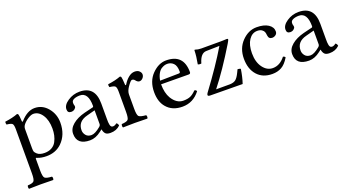

<svg xmlns="http://www.w3.org/2000/svg" viewBox="-48 -976 3190 1745"><g transform="rotate(-20 1547.0 -104.0)"><path d="M174.8 -331.1Q158.7 -311 159.2 -287.1V-105Q159.2 -78.6 163.3 -68.8Q167.5 -59.1 183.1 -44.9Q206.5 -23.9 253.9 -23.9Q293.9 -23.9 323 -40.5Q352.1 -57.1 366.9 -85.4Q381.8 -113.8 388.4 -143.8Q395 -173.8 395 -208Q395 -290 360.6 -341.6Q326.2 -393.1 275.9 -393.1Q254.9 -393.1 224.9 -374.5Q194.8 -356 174.8 -331.1ZM155.8 -368.2Q156.7 -353 167 -363.8Q233.9 -439 304.2 -439Q379.4 -439 430.2 -377.9Q481 -316.9 481 -234.9Q481 -117.7 407.2 -45.9Q348.1 10.3 259.8 9.8Q210.9 9.8 172.9 -5.4Q165 -9.3 162.1 -8.3Q159.2 -7.3 159.2 2V109.9Q159.2 169.9 172.6 184.1Q186 198.2 241.2 201.2Q246.1 206.1 246.1 218Q246.1 230 241.2 233.9Q175.3 231.9 120.1 231.9Q78.1 231.9 7.8 233.9Q3.9 230 3.9 218Q3.9 206.1 7.8 201.2Q54.7 199.2 67.4 184.6Q80.1 169.9 80.1 109.9V-316.9Q80.1 -358.9 68.6 -369.9Q57.1 -380.9 15.1 -384.8Q9.3 -401.9 13.2 -413.1Q87.4 -422.9 136.2 -441.9Q144 -441.9 147.9 -434.1Q152.8 -422.4 155.8 -368.2Z M811.5 -232.9 732.4 -211.9Q637.2 -188 637.7 -102.1Q637.7 -75.2 656 -53Q674.3 -30.8 709.5 -30.8Q743.7 -30.8 797.4 -75.2Q811.5 -86.4 811.5 -101.1ZM811.5 -47.9H809.6L789.6 -32.2Q735.4 9.8 680.7 9.8Q554.7 9.8 554.7 -98.1Q554.7 -147.9 600.1 -186Q645.5 -224.1 719.7 -243.2L805.7 -264.2Q811.5 -266.1 811.5 -275.9Q811.5 -405.8 730.5 -405.8Q697.3 -405.8 673.8 -395.3Q650.4 -384.8 650.4 -363.8Q650.4 -349.6 652.3 -344.2Q655.3 -338.4 655.8 -326.2Q655.8 -314.9 642.1 -303.5Q628.4 -292 608.4 -292Q573.2 -292 573.7 -328.1Q573.7 -370.1 625.2 -404.5Q676.8 -439 738.8 -439Q889.6 -439 889.6 -270V-123Q889.6 -102.1 890.1 -90.1Q890.6 -78.1 893.6 -64Q896.5 -49.8 903.1 -43.9Q909.7 -38.1 919.4 -38.1Q937.5 -38.1 956.5 -54.2Q970.7 -46.4 973.6 -26.9Q935.5 10.3 878.4 9.8Q844.2 9.8 830.3 -5.1Q816.4 -20 811.5 -47.9Z M1150.9 -357.9Q1150.9 -353 1154.1 -351.1Q1157.2 -349.1 1162.1 -356Q1182.1 -390.1 1211.7 -414.6Q1241.2 -439 1272.9 -439Q1301.8 -439 1317.4 -423.6Q1333 -408.2 1333 -391.1Q1333 -372.1 1318.6 -356.4Q1304.2 -340.8 1286.1 -340.8Q1267.6 -340.8 1250 -364.3Q1240.2 -377 1224.1 -377Q1211.9 -377 1178.2 -328.1Q1154.3 -292 1154.3 -261.2V-122.1Q1154.3 -62 1167.7 -48.6Q1181.2 -35.2 1236.3 -30.8Q1241.2 -25.9 1241.2 -13.9Q1241.2 -2 1236.3 2Q1166.5 0 1115.2 0Q1071.3 0 1001 2Q997.1 -2 997.1 -13.9Q997.1 -25.9 1001 -30.8Q1049.8 -33.7 1062.5 -47.9Q1075.2 -62 1075.2 -122.1V-316.9Q1075.2 -358.9 1063.7 -369.9Q1052.2 -380.9 1010.3 -384.8Q1004.4 -401.9 1008.3 -413.1Q1082.5 -422.9 1130.9 -441.9Q1138.7 -441.9 1143.1 -434.1Q1147.9 -421.9 1150.9 -357.9Z M1462.9 -282.2 1644 -285.2Q1659.2 -285.2 1658.7 -298.8Q1658.7 -356 1634.3 -379.9Q1609.9 -403.8 1575.7 -403.8Q1562.5 -403.8 1549.8 -400.4Q1537.1 -397 1518.6 -386Q1500 -375 1484.9 -348.1Q1469.7 -321.3 1462.9 -282.2ZM1725.1 -92.8Q1742.2 -91.8 1746.1 -77.1Q1679.2 9.8 1575.7 9.8Q1476.6 9.8 1422.9 -54.2Q1376 -108.4 1376 -202.1Q1376 -308.1 1439.5 -372.6Q1502.9 -437 1575.7 -437Q1744.6 -437 1744.6 -263.2Q1744.6 -246.1 1726.1 -246.1L1460 -248Q1460 -164.1 1491.7 -110.8Q1535.6 -39.1 1601.1 -39.1Q1643.1 -39.1 1669.7 -51Q1696.3 -63 1725.1 -92.8Z M1856.4 -439Q1883.3 -429.2 1915.5 -429.2H2098.6Q2111.8 -429.2 2125.7 -429.7Q2139.6 -430.2 2149.7 -430.7Q2159.7 -431.2 2160.6 -431.2Q2172.9 -431.2 2172.9 -424.1Q2172.9 -417 2154.8 -387.2Q2026.9 -176.3 1914.6 -34.2H2047.9Q2085 -35.2 2105.2 -51.5Q2125.5 -67.9 2145.5 -109.9L2159.7 -139.2Q2178.7 -139.2 2189.5 -132.8Q2178.2 -57.6 2157.7 2.9L1845.7 0Q1822.8 0 1822.8 -12.2Q1822.8 -20 1831.5 -32.2Q1981.4 -233.4 2077.6 -395L1949.7 -392.1Q1893.6 -391.1 1868.7 -300.8Q1851.6 -296.9 1835.4 -304.2Q1849.6 -379.4 1850.6 -433.1Q1850.6 -439 1856.4 -439Z M2607.4 -90.8Q2572.3 -32.7 2533.4 -11.5Q2494.6 9.8 2444.3 9.8Q2351.6 9.8 2299.1 -49.6Q2246.6 -108.9 2246.6 -208Q2246.6 -309.1 2309.6 -374Q2372.6 -439 2451.7 -439Q2522.5 -439 2563.5 -412.6Q2604.5 -386.2 2604.5 -344.2Q2604.5 -323.2 2588.9 -311.5Q2573.2 -299.8 2555.7 -299.8Q2521.5 -299.8 2517.6 -335.9Q2515.6 -357.9 2511 -370.4Q2506.3 -382.8 2490.5 -394.3Q2474.6 -405.8 2446.3 -405.8Q2396.5 -405.8 2364.5 -358.4Q2332.5 -311 2332.5 -230Q2332.5 -144 2371.6 -91.6Q2410.6 -39.1 2466.3 -39.1Q2535.2 -39.1 2586.4 -105Q2602.5 -103 2607.4 -90.8Z M2930.2 -232.9 2851.1 -211.9Q2755.9 -188 2756.3 -102.1Q2756.3 -75.2 2774.7 -53Q2793 -30.8 2828.1 -30.8Q2862.3 -30.8 2916 -75.2Q2930.2 -86.4 2930.2 -101.1ZM2930.2 -47.9H2928.2L2908.2 -32.2Q2854 9.8 2799.3 9.8Q2673.3 9.8 2673.3 -98.1Q2673.3 -147.9 2718.8 -186Q2764.2 -224.1 2838.4 -243.2L2924.3 -264.2Q2930.2 -266.1 2930.2 -275.9Q2930.2 -405.8 2849.1 -405.8Q2815.9 -405.8 2792.5 -395.3Q2769 -384.8 2769 -363.8Q2769 -349.6 2771 -344.2Q2773.9 -338.4 2774.4 -326.2Q2774.4 -314.9 2760.7 -303.5Q2747.1 -292 2727.1 -292Q2691.9 -292 2692.4 -328.1Q2692.4 -370.1 2743.9 -404.5Q2795.4 -439 2857.4 -439Q3008.3 -439 3008.3 -270V-123Q3008.3 -102.1 3008.8 -90.1Q3009.3 -78.1 3012.2 -64Q3015.1 -49.8 3021.7 -43.9Q3028.3 -38.1 3038.1 -38.1Q3056.2 -38.1 3075.2 -54.2Q3089.4 -46.4 3092.3 -26.9Q3054.2 10.3 2997.1 9.8Q2962.9 9.8 2949 -5.1Q2935.1 -20 2930.2 -47.9Z"/></g></svg>

Font: Linux Libertine
Style: Regular
Weight: 400
Designer: Philipp H. Poll
Foundry: Philipp H. Poll
Version: Version 5.3.0 ; ttfautohint (v0.9)